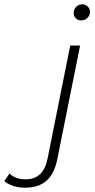

<svg xmlns="http://www.w3.org/2000/svg" viewBox="-177 -692 441 894"><path d="M-157 151 -133 116Q-104 143 -58 143Q-16 143 9.5 119Q35 95 45 44L150 -480H196L90 48Q77 116 40 149Q3 182 -60 182Q-89 182 -114.5 174Q-140 166 -157 151ZM166 -631Q166 -648 177.5 -660Q189 -672 206 -672Q221 -672 231.5 -661.5Q242 -651 242 -638Q242 -620 230 -608.5Q218 -597 201 -597Q186 -597 176 -607Q166 -617 166 -631Z"/></svg>

Font: Montserrat Ace
Style: Light Italic
Weight: 300
Italic angle: -11.3°
Designer: Julieta Ulanovsky
Foundry: Julieta Ulanovsky
Version: Version 1